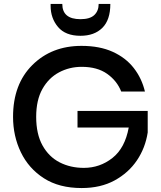

<svg xmlns="http://www.w3.org/2000/svg" viewBox="-20 -944 813 971"><path d="M46 0ZM46 0ZM393 7Q279 7 202 -42.5Q125 -92 85.5 -174Q46 -256 46 -353Q46 -518 143.5 -615Q241 -712 392 -712Q484 -712 550 -682Q616 -652 656.5 -600Q697 -548 713 -481H593Q572 -535 522 -570.5Q472 -606 393 -606Q331 -606 278.5 -578Q226 -550 194.5 -494Q163 -438 163 -353Q163 -266 195 -208.5Q227 -151 281.5 -123Q336 -95 404 -95Q485 -95 548.5 -145Q612 -195 631 -299H372V-383H727V-274Q715 -196 672.5 -133Q630 -70 559.5 -31.5Q489 7 393 7ZM387 -763Q311 -763 273.5 -807.5Q236 -852 236 -914V-924H295Q295 -847 387 -847Q435 -847 457 -868Q479 -889 479 -924H538Q538 -843 497.5 -803Q457 -763 387 -763Z"/></svg>

Font: Ulagadi Sans Medium
Style: Regular
Weight: 500
Designer: Ninad Kale (Devanagari), Jonny Pinhorn (Latin)
Foundry: Indian Type Foundry
Version: Version 3.01;March 29, 2020;FontCreator 12.0.0.2522 64-bit; 